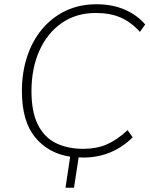

<svg xmlns="http://www.w3.org/2000/svg" viewBox="-20 -733 707 903"><path d="M288 150 310 4Q207 -12 145 -87.5Q83 -163 83 -305Q83 -392 107.5 -466.5Q132 -541 178 -596Q224 -651 288.5 -682Q353 -713 434 -713Q508 -713 566 -688Q624 -663 663 -618L638 -583Q597 -629 547.5 -650.5Q498 -672 431 -672Q338 -672 270 -624.5Q202 -577 165 -494Q128 -411 128 -304Q128 -207 158 -147Q188 -87 243 -60Q298 -33 372 -33Q434 -33 482.5 -54Q531 -75 580 -121L604 -87Q507 8 371 8Q360 8 350 7L328 150Z"/></svg>

Font: Nunito Sans ExtraLight
Style: Italic
Weight: 200
Italic angle: -9°
Designer: Vernon Adams
Foundry: Vernon Adams
Version: Version 3.006; ttfautohint (v1.8.3)